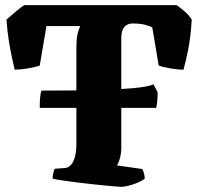

<svg xmlns="http://www.w3.org/2000/svg" viewBox="-20 -724 768 744"><path d="M134 -306Q134 -335 136 -351.5Q138 -368 141 -373Q206 -373 259.5 -373.5Q313 -374 357 -375Q401 -376 436 -378Q471 -380 497.5 -382.5Q524 -385 543.5 -388.5Q563 -392 575 -397L591 -366Q591 -350 589.5 -333.5Q588 -317 585 -306ZM448 0Q441 0 415 -2.5Q389 -5 353.5 -8.5Q318 -12 282.5 -16.5Q247 -21 220 -25Q193 -29 184 -32Q184 -43 186.5 -54Q189 -65 192 -70L232 -73Q245 -74 255 -85Q265 -96 270.5 -117Q276 -138 276 -169V-533Q276 -577 281.5 -596.5Q287 -616 291 -623H160L134 -470Q118 -464 88.5 -459Q59 -454 37 -454Q33 -471 26.5 -500Q20 -529 14 -567.5Q8 -606 5 -648Q20 -661 41 -679Q62 -697 74 -704H665Q680 -693 696.5 -679Q713 -665 723 -648Q719 -581 709.5 -533.5Q700 -486 691 -454Q669 -454 640 -459Q611 -464 595 -470L570 -618Q561 -623 542 -628Q523 -633 493 -633Q480 -633 470 -626.5Q460 -620 455 -607.5Q450 -595 450 -577V-147Q449 -124 443.5 -106.5Q438 -89 433 -83L532 -69Q534 -65 537 -55.5Q540 -46 541 -32Q525 -19 495.5 -9.5Q466 0 448 0Z"/></svg>

Font: Texturina Medium 12pt Black
Style: Regular
Weight: 900
Version: Version 1.002